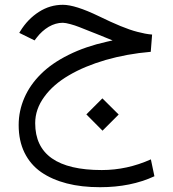

<svg xmlns="http://www.w3.org/2000/svg" viewBox="-20 -435 719 796"><path d="M424.2 -276.6 446.9 -267.5 422.7 -262C363.7 -248.9 310.8 -230.7 264.5 -207.6C217.6 -184.4 179.3 -157.7 149.6 -128C119.4 -98.2 96.7 -65.5 81.1 -29.7C65.5 6 57.4 43.8 57.4 83.6C57.4 127 65.5 165.2 81.6 198C97.7 230.7 120.9 257.9 150.6 278.6C180.4 299.2 216.1 314.9 256.9 325.4C297.7 336 343.6 341.1 395 341.1C480.1 341.1 555.2 325.9 620.2 295.7L605.5 225.7C539.5 255.4 471.5 270 402 270C218.1 270 125.9 205 125.9 75.6C125.9 36.8 138.5 0.5 163.7 -33.8C188.4 -68 222.7 -97.7 266 -122.9C308.8 -148.1 359.7 -169.3 418.1 -186.4C476.1 -203 538.5 -214.6 605 -220.2L610.6 -291.7C591.4 -293.2 571.3 -297.2 550.1 -302.8C528.5 -308.3 505.3 -316.4 479.6 -327C453.9 -337.5 424.2 -351.1 389.9 -367.8C324.4 -399.5 274.6 -415.1 240.8 -415.1C205 -415.1 172.3 -405.5 141.6 -385.9C110.8 -366.2 84.6 -339.5 63.5 -304.8L59.9 -298.7L123.4 -267.5L133 -280.1C146.6 -297.7 162.7 -312.3 181.9 -323.9C201 -335 220.7 -340.6 240.3 -340.6C247.9 -340.6 258.4 -338.5 271.5 -335C284.6 -331.5 296.7 -327.5 308.3 -322.9C319.9 -318.4 338 -311.3 362.7 -301.3C369.3 -298.7 374.8 -296.7 378.3 -295.2C397 -287.7 412.6 -281.1 424.2 -276.6ZM338 39.3 405 106.8 472 39.8 404.5 -27.2Z"/></svg>

Font: Vazir FD Light
Style: Regular
Weight: 300
Foundry: DejaVu fonts team - Redesigned by Saber Rastikerdar
Version: Version 21.10;October 20, 2019;FontCreator 12.0.0.2547 64-bi